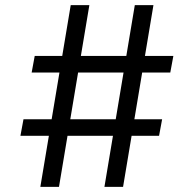

<svg xmlns="http://www.w3.org/2000/svg" viewBox="-20 -732 759 752"><path d="M72 -265H615L603 -200H60ZM116 -513H659L647 -448H104ZM257 -712H330L211 0H138ZM508 -712H581L462 0H389Z"/></svg>

Font: 42dot Sans
Style: Regular
Weight: 400
Designer: 42dot
Version: Version 1.000